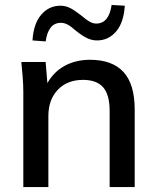

<svg xmlns="http://www.w3.org/2000/svg" viewBox="-20 -754 633 774"><path d="M74 0V-383Q74 -412 71.5 -442.5Q69 -473 66 -504H164L171 -419Q197 -465 241.5 -489Q286 -513 343 -513Q432 -513 477.5 -464Q523 -415 523 -312V0H422V-306Q422 -373 395.5 -402.5Q369 -432 315 -432Q251 -432 213 -392Q175 -352 175 -286V0ZM164 -587 111 -591Q115 -658 146 -694.5Q177 -731 224 -731Q245 -731 264 -721Q283 -711 307 -692Q328 -674 341.5 -666.5Q355 -659 368 -659Q419 -659 430 -734L483 -731Q479 -663 448 -627Q417 -591 371 -591Q350 -591 330.5 -600.5Q311 -610 286 -630Q266 -648 252.5 -655Q239 -662 226 -662Q199 -662 184 -642.5Q169 -623 164 -587Z"/></svg>

Font: Mulish SemiBold
Style: Regular
Weight: 600
Designer: Vernon Adams
Foundry: Vernon Adams
Version: Version 3.603; ttfautohint (v1.8.3)